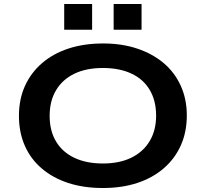

<svg xmlns="http://www.w3.org/2000/svg" viewBox="-20 -933 1031 963"><path d="M496 10Q400 10 323 -15Q246 -40 190 -87.5Q134 -135 104.5 -202Q75 -269 75 -352Q75 -435 105 -501.5Q135 -568 190.5 -616Q246 -664 323.5 -689.5Q401 -715 497 -715Q592 -715 669 -689Q746 -663 801 -616.5Q856 -570 886.5 -503Q917 -436 917 -354Q917 -271 887 -204Q857 -137 801.5 -89Q746 -41 669 -15.5Q592 10 496 10ZM496 -113Q579 -113 638.5 -142Q698 -171 730.5 -225Q763 -279 763 -353Q763 -428 731 -482Q699 -536 639 -564Q579 -592 496 -592Q413 -592 353.5 -563.5Q294 -535 261.5 -481Q229 -427 229 -352Q229 -277 261 -223.5Q293 -170 353 -141.5Q413 -113 496 -113ZM550 -784V-913H690V-784ZM302 -784V-913H442V-784Z"/></svg>

Font: Nunito Sans 10pt Expanded
Style: Bold
Weight: 700
Width: 7
Designer: Vernon Adams
Foundry: Vernon Adams
Version: Version 3.101;gftools[0.9.27]